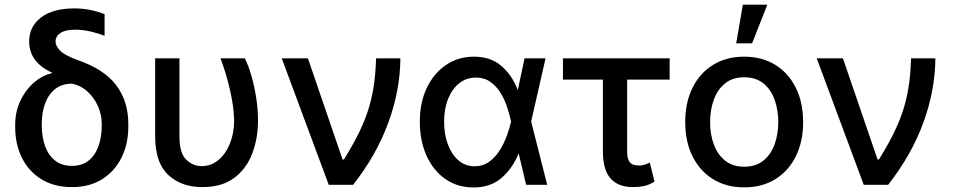

<svg xmlns="http://www.w3.org/2000/svg" viewBox="-20 -797 4109 828"><path d="M290.5 9.9Q213.8 9.9 158.9 -23.8Q104 -57.5 74.8 -116.1Q45.5 -174.7 45.5 -248.6V-258.5Q45.5 -313.9 66.9 -360.6Q88.4 -407.3 124.3 -439.1Q160.2 -470.9 203.8 -481.5L203.5 -484.4Q157.3 -504.6 131.6 -538.5Q105.8 -572.4 105.8 -617.9V-618.6Q105.8 -682.9 157.3 -721.8Q208.8 -760.7 299 -760.7Q335.9 -760.7 366.7 -754.6Q397.4 -748.6 431.1 -736.2V-642.8Q409.8 -651.3 374.6 -660.2Q339.5 -669 304 -669Q262.4 -669 240.9 -654.8Q219.5 -640.6 219.5 -617.5Q219.5 -600.1 238.3 -579.5Q257.1 -558.9 316.8 -537.3Q429.3 -498.2 481.4 -429.3Q533.4 -360.4 533.4 -261.4V-251.4Q533.4 -176.5 504.1 -117.4Q474.8 -58.2 420.3 -24.1Q365.8 9.9 290.5 9.9ZM290.5 -81.7Q334.2 -81.7 362.6 -104.9Q391 -128.2 404.8 -167.3Q418.7 -206.3 418.7 -254.3V-263.5Q418.7 -301.8 402.7 -338.4Q386.7 -375 358 -401.6Q329.2 -428.3 290.5 -436.1Q246.1 -436.1 217.2 -412.5Q188.2 -388.8 174.2 -349.8Q160.2 -310.7 160.2 -263.5V-254.3Q160.2 -206.7 174.2 -167.4Q188.2 -128.2 217.2 -104.9Q246.1 -81.7 290.5 -81.7Z M852.6 9.9Q761.7 9.9 705.4 -42.8Q649.1 -95.5 649.1 -208.8V-545.5H753.9V-207.4Q753.9 -136.7 783 -108.7Q812.1 -80.6 849.1 -80.6Q891 -80.6 922.6 -107.4Q954.2 -134.2 971.9 -179Q989.7 -223.7 989.7 -277Q988.3 -339.5 971.2 -412.1Q954.2 -484.7 930.8 -545.5H1035.9Q1051.1 -515.6 1063.9 -471.4Q1076.7 -427.2 1084.7 -376.6Q1092.7 -326 1092.7 -277Q1092.7 -200.6 1067.8 -135.1Q1043 -69.6 990.1 -29.8Q937.1 9.9 852.6 9.9Z M1502.8 0H1397.7L1195 -545.5H1307.9L1457.4 -109H1463.1Q1504.3 -175.1 1530.7 -230.3Q1557.2 -285.5 1571.9 -336.1Q1586.6 -386.7 1593.4 -437.7Q1600.1 -488.6 1601.9 -545.5H1706.7Q1705.6 -406.6 1654.3 -267Q1603 -127.5 1502.8 0Z M2021.7 11.4H2019.2Q1951 10.7 1899.5 -25.7Q1848 -62.1 1819.2 -126.1Q1790.5 -190 1790.5 -272.7Q1790.5 -355.1 1820.7 -418.1Q1850.9 -481.2 1903.6 -516.9Q1956.3 -552.6 2023.8 -552.6Q2095.9 -552.6 2141.7 -513.1Q2187.5 -473.7 2212.4 -410.5H2213.4L2242.2 -545.5H2332.7L2270.6 -272.7L2339.8 0H2248.9L2217.3 -133.2H2215.6Q2189.6 -70 2142.4 -29.3Q2095.2 11.4 2021.7 11.4ZM2026.6 -79.9Q2062.5 -79.9 2089.5 -99.4Q2116.5 -119 2135.3 -149.1Q2154.1 -179.3 2166 -212.2Q2177.9 -245 2183.6 -271.3L2183.9 -272.7L2183.6 -274.1Q2178.3 -300.4 2167.8 -332.7Q2157.3 -365.1 2139.7 -394.5Q2122.2 -424 2095.7 -443.2Q2069.2 -462.4 2032 -462.4Q1991.1 -462.4 1960.4 -438Q1929.7 -413.7 1912.5 -370.7Q1895.2 -327.8 1895.2 -272Q1895.2 -217 1911.8 -173.5Q1928.3 -130 1957.7 -104.9Q1987.2 -79.9 2026.6 -79.9Z M2709.5 9.9Q2646.7 9.9 2613.3 -27Q2579.9 -63.9 2579.9 -146.3V-453.8H2407.7V-545.5H2867.9V-453.8H2684.7V-143.1Q2684.7 -115.4 2692.5 -102.6Q2700.3 -89.8 2712.2 -86.5Q2724.1 -83.1 2736.5 -83.1Q2750.7 -83.1 2762.1 -87.4Q2773.4 -91.6 2782.3 -95.9L2802.6 -14.2Q2778.8 1.1 2756.7 5.5Q2734.7 9.9 2709.5 9.9Z M3189.3 11Q3112.6 11 3055.4 -24.1Q2998.2 -59.3 2966.6 -122.7Q2935 -186.1 2935 -270.2Q2935 -355.1 2966.6 -418.7Q2998.2 -482.2 3055.4 -517.4Q3112.6 -552.6 3189.3 -552.6Q3266.3 -552.6 3323.3 -517.4Q3380.3 -482.2 3411.9 -418.7Q3443.5 -355.1 3443.5 -270.2Q3443.5 -186.1 3411.9 -122.7Q3380.3 -59.3 3323.3 -24.1Q3266.3 11 3189.3 11ZM3189.6 -78.1Q3239.7 -78.1 3272.2 -104.4Q3304.7 -130.7 3320.5 -174.5Q3336.3 -218.4 3336.3 -270.6Q3336.3 -322.8 3320.5 -366.8Q3304.7 -410.9 3272.2 -437.3Q3239.7 -463.8 3189.6 -463.8Q3139.6 -463.8 3106.9 -437.3Q3074.2 -410.9 3058.2 -366.8Q3042.3 -322.8 3042.3 -270.6Q3042.3 -218.4 3058.2 -174.5Q3074.2 -130.7 3106.9 -104.4Q3139.6 -78.1 3189.6 -78.1ZM3223.4 -610.1H3154.8L3183.6 -777H3289.1Z M3810 0H3704.9L3502.1 -545.5H3615.1L3764.6 -109H3770.2Q3811.4 -175.1 3837.9 -230.3Q3864.3 -285.5 3879.1 -336.1Q3893.8 -386.7 3900.6 -437.7Q3907.3 -488.6 3909.1 -545.5H4013.8Q4012.8 -406.6 3961.5 -267Q3910.2 -127.5 3810 0Z"/></svg>

Font: Linik Sans Medium
Style: Regular
Weight: 500
Designer: Rasmus Andersson (font), Cristiano Sobral (main changes)
Foundry: rsms
Version: Version 3.018;June 1, 2022;FontCreator 14.0.0.2814 64-bit; t